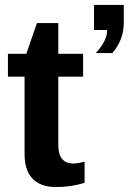

<svg xmlns="http://www.w3.org/2000/svg" viewBox="-20 -745 519 774"><path d="M205 9Q144 9 111.5 -24.5Q79 -58 79 -124V-436H12V-528H86L129 -652H215V-528H315V-436H215V-161Q215 -86 275 -86Q293 -86 321 -93V-8Q268 9 205 9ZM479 -725V-653Q479 -585 433 -531H366Q412 -580 412 -624H359V-725Z"/></svg>

Font: Libra Sans
Style: Bold
Weight: 700
Foundry: Context Ltd
Version: Version 1.000